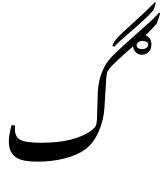

<svg xmlns="http://www.w3.org/2000/svg" viewBox="-20 -1411 1436 1697"><path d="M1386.7 -1298.8 1395.5 -1294.4Q1390.6 -1269 1364.7 -1202.1Q1297.4 -1120.6 1169.9 -1013.2Q1056.6 -916.5 971.2 -831.5Q936 -796.4 927.2 -771.5Q923.8 -762.7 919.4 -720.7L902.8 -456.1Q896.5 -347.2 850.3 -244.4Q804.2 -141.6 731.7 -89.6Q659.2 -37.6 549.3 -10Q439.5 17.6 315.4 17.6Q213.4 17.6 162.8 0Q112.3 -17.6 85.2 -55.9Q58.1 -94.2 58.1 -160.2Q58.1 -218.8 82.5 -305.7L113.3 -301.3Q111.8 -283.7 111.8 -269Q111.8 -202.1 158.2 -175.8Q204.6 -149.4 347.2 -149.4Q639.2 -149.4 786.6 -257.3Q816.4 -279.3 825.7 -298.3Q835 -317.4 836.9 -352.5L844.7 -604.5Q848.1 -660.2 860.8 -709.7Q873.5 -759.3 898.7 -811.3Q923.8 -863.3 971.7 -914.1Q1019.5 -964.8 1331.5 -1241.7ZM481.4 -1051.3ZM471.2 266.1ZM481.4 -553.7ZM973.1 -1007.3Q980 -1026.4 991.5 -1043.9Q1002.9 -1061.5 1027.1 -1087.2Q1051.3 -1112.8 1159.7 -1211.2Q1268.1 -1309.6 1294.4 -1337.2Q1320.8 -1364.7 1348.1 -1390.6L1356.9 -1386.7Q1347.2 -1346.7 1338.4 -1326.2Q1306.2 -1280.8 1191.9 -1181.2Q1011.7 -1026.4 989.7 -997.6ZM1233.9 -927.2Q1203.1 -927.2 1180.2 -948.2Q1157.2 -969.2 1157.2 -1002.9Q1157.2 -1041.5 1181.4 -1071.8Q1205.6 -1102.1 1246.1 -1102.1Q1275.4 -1102.1 1296.9 -1078.9Q1318.4 -1055.7 1318.4 -1019.5Q1318.4 -979 1295.4 -953.1Q1272.5 -927.2 1233.9 -927.2ZM1187.5 -1010.7Q1187.5 -996.6 1199.7 -986.8Q1211.9 -977.1 1238.3 -977.1Q1257.8 -977.1 1273.9 -987.8Q1290 -998.5 1290 -1018.6Q1290 -1034.2 1274.2 -1041.7Q1258.3 -1049.3 1239.3 -1049.3Q1220.7 -1049.3 1204.1 -1039.3Q1187.5 -1029.3 1187.5 -1010.7ZM1238.3 -1005.4Z"/></svg>

Font: Noto Nastaliq Urdu
Style: Regular
Weight: 400
Designer: Monotype Design Team
Foundry: Monotype Imaging Inc.
Version: Version 1.02 uh